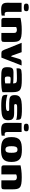

<svg xmlns="http://www.w3.org/2000/svg" viewBox="1582 -2162 587 3792"><g transform="rotate(90 1876.0 -266.5)"><path d="M169 5Q94 5 64.5 -21.5Q35 -48 35 -111L36 -399H215V-119Q215 -91 224.5 -77.5Q234 -64 256 -64Q271 -64 278.5 -66.5Q286 -69 288 -70V-6Q284 -5 272 -2.5Q260 0 236 2.5Q212 5 169 5ZM128 -443Q85 -443 68 -453.5Q51 -464 51 -492Q51 -519 69 -529.5Q87 -540 130 -540Q171 -539 187 -528.5Q203 -518 202 -492Q202 -464 186.5 -453.5Q171 -443 128 -443Z M379 0Q335 0 335 -45V-377Q366 -386 430 -394Q494 -402 571 -402Q654 -402 702 -393Q750 -384 773 -362Q796 -340 802.5 -303Q809 -266 809 -209V-66Q809 -40 805.5 -25.5Q802 -11 787.5 -5Q773 1 741 1L631 0V-252Q631 -282 613.5 -294Q596 -306 571 -306Q562 -306 551 -304Q540 -302 530 -299Q520 -296 514 -291V0Z M1034 0Q1017 0 1005 -3.5Q993 -7 983.5 -18.5Q974 -30 964 -55L826 -400H1011L1074 -222Q1079 -208 1083.5 -200.5Q1088 -193 1097 -193Q1109 -234 1120.5 -274.5Q1132 -315 1145 -355Q1152 -376 1164 -387.5Q1176 -399 1203 -399H1274L1118 0Z M1539 4Q1465 4 1419 0.5Q1373 -3 1349 -15.5Q1325 -28 1316 -52Q1307 -76 1307 -115Q1307 -166 1317 -193Q1327 -220 1350 -229.5Q1373 -239 1411 -239Q1437 -239 1470.5 -238.5Q1504 -238 1536.5 -237.5Q1569 -237 1594.5 -235Q1620 -233 1628 -230Q1628 -255 1624 -270Q1620 -285 1609 -293.5Q1598 -302 1580 -304.5Q1562 -307 1534 -307Q1499 -307 1463.5 -306Q1428 -305 1394.5 -303.5Q1361 -302 1330 -299V-332Q1330 -361 1341 -376Q1352 -391 1375 -395Q1400 -400 1448.5 -402Q1497 -404 1555 -403Q1629 -403 1677.5 -396Q1726 -389 1753 -370Q1780 -351 1790.5 -314.5Q1801 -278 1801 -219V-22Q1781 -9 1711.5 -2.5Q1642 4 1539 4ZM1538 -68Q1558 -68 1575 -69Q1592 -70 1605.5 -72Q1619 -74 1628 -77V-176Q1618 -178 1599.5 -179.5Q1581 -181 1564 -182Q1547 -183 1539 -183Q1522 -183 1511 -179Q1500 -175 1495.5 -163Q1491 -151 1491 -127Q1491 -105 1495 -92Q1499 -79 1509 -73.5Q1519 -68 1538 -68Z M2071 3Q2045 3 2017 2Q1989 1 1962.5 -1.5Q1936 -4 1914 -9Q1893 -14 1879.5 -21Q1866 -28 1859 -50Q1852 -72 1852 -119Q1887 -109 1921 -102Q1955 -95 1987.5 -92Q2020 -89 2049 -89Q2063 -89 2084 -89.5Q2105 -90 2125 -92.5Q2145 -95 2159 -103.5Q2173 -112 2173 -127Q2173 -143 2164.5 -148.5Q2156 -154 2142 -154H2023Q1974 -154 1937 -159Q1900 -164 1879.5 -187Q1859 -210 1859 -266Q1859 -327 1890 -356.5Q1921 -386 1979 -395.5Q2037 -405 2119 -405Q2149 -405 2188.5 -404.5Q2228 -404 2256 -400Q2291 -396 2310.5 -389.5Q2330 -383 2338 -367Q2346 -351 2346 -318V-287Q2341 -297 2315 -302Q2289 -307 2252 -309Q2215 -311 2174.5 -311Q2134 -311 2099 -311Q2081 -311 2066.5 -309Q2052 -307 2044 -300Q2036 -293 2036 -277Q2036 -265 2041 -260Q2046 -255 2055 -253.5Q2064 -252 2075 -252H2211Q2255 -252 2287.5 -244Q2320 -236 2337.5 -211Q2355 -186 2355 -132Q2355 -70 2319 -41.5Q2283 -13 2219.5 -5Q2156 3 2071 3Z M2541 5Q2466 5 2436.5 -21.5Q2407 -48 2407 -111L2408 -399H2587V-119Q2587 -91 2596.5 -77.5Q2606 -64 2628 -64Q2643 -64 2650.5 -66.5Q2658 -69 2660 -70V-6Q2656 -5 2644 -2.5Q2632 0 2608 2.5Q2584 5 2541 5ZM2500 -443Q2457 -443 2440 -453.5Q2423 -464 2423 -492Q2423 -519 2441 -529.5Q2459 -540 2502 -540Q2543 -539 2559 -528.5Q2575 -518 2574 -492Q2574 -464 2558.5 -453.5Q2543 -443 2500 -443Z M2935 7Q2872 7 2826 -1.5Q2780 -10 2749 -32.5Q2718 -55 2703 -95.5Q2688 -136 2688 -199Q2688 -262 2703 -302.5Q2718 -343 2749 -365.5Q2780 -388 2826 -396.5Q2872 -405 2935 -405Q2997 -405 3042.5 -396.5Q3088 -388 3118 -365.5Q3148 -343 3163.5 -302.5Q3179 -262 3179 -199Q3179 -136 3163.5 -95.5Q3148 -55 3117.5 -32.5Q3087 -10 3041.5 -1.5Q2996 7 2935 7ZM2935 -80Q2958 -80 2971.5 -90Q2985 -100 2991.5 -125.5Q2998 -151 2998 -199Q2998 -247 2991.5 -273Q2985 -299 2971.5 -308.5Q2958 -318 2935 -318Q2913 -318 2898 -308.5Q2883 -299 2875.5 -273Q2868 -247 2868 -199Q2868 -151 2875.5 -125.5Q2883 -100 2898 -90Q2913 -80 2935 -80Z M3290 0Q3246 0 3246 -45V-377Q3277 -386 3341 -394Q3405 -402 3482 -402Q3565 -402 3613 -393Q3661 -384 3684 -362Q3707 -340 3713.5 -303Q3720 -266 3720 -209V-66Q3720 -40 3716.5 -25.5Q3713 -11 3698.5 -5Q3684 1 3652 1L3542 0V-252Q3542 -282 3524.5 -294Q3507 -306 3482 -306Q3473 -306 3462 -304Q3451 -302 3441 -299Q3431 -296 3425 -291V0Z"/></g></svg>

Font: Genos Thin ExtraBold
Style: Regular
Weight: 800
Version: Version 1.010